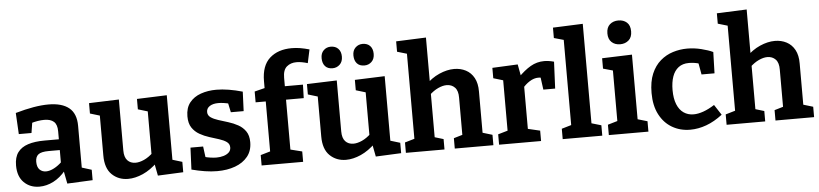

<svg xmlns="http://www.w3.org/2000/svg" viewBox="-46 -1048 5634 1321"><g transform="rotate(-5 2771.0 -387.0)"><path d="M482.2 -71.2 462.8 -99.4 549.2 -72.4V-0.6L373.6 7.6L355.2 -87.6L364.8 -84.6Q325.4 -36.4 278 -12.2Q230.6 12 181.2 12Q117.2 12 75.1 -29.2Q33 -70.4 33 -146.8Q33 -203.6 57.6 -237.1Q82.2 -270.6 129 -285.8Q175.8 -301 243.2 -301H351.6L342.2 -290.4V-356.4Q342.2 -402.8 319.6 -422.9Q297 -443 253.8 -443Q232.8 -443 208.7 -439.2Q184.6 -435.4 157 -426.8L171.4 -442.4L158.4 -360.6H70.8L62.8 -507.2Q130.6 -526.6 187.3 -536.3Q244 -546 291.2 -546Q384.4 -546 433.3 -506.2Q482.2 -466.4 482.2 -382ZM173.6 -160.6Q173.6 -123.6 191.2 -106.1Q208.8 -88.6 235.6 -88.6Q261.2 -88.6 291.1 -104.3Q321 -120 348.2 -146.8L342.2 -123V-237L352 -226.6H266Q214 -226.6 193.8 -210.6Q173.6 -194.6 173.6 -160.6Z M794 12Q727.3 12 682.3 -31.3Q637.3 -74.7 637.3 -162.7V-455L650.3 -435L570.7 -459V-530.7L777.3 -537.7V-185.7Q777.3 -139.3 798.3 -116.8Q819.3 -94.3 854.3 -94.3Q881.3 -94.3 913.5 -108.8Q945.7 -123.3 977.7 -153.7L968.3 -128.7V-458L981.3 -435L901.7 -459V-530.7L1108.3 -538.3V-74.3L1091.3 -97.7L1175 -72.3V-0.7L999.3 7.3L980.3 -90.7L999.7 -84.3Q950.3 -35.7 896.7 -11.8Q843 12 794 12Z M1374.7 -399Q1374.7 -375.7 1394.7 -361.7Q1414.7 -347.7 1446.2 -337.7Q1477.7 -327.7 1513.5 -316.7Q1549.3 -305.7 1580.8 -288.3Q1612.3 -271 1632.3 -242Q1652.3 -213 1652.3 -167Q1652.3 -107.7 1620.3 -67.8Q1588.3 -28 1533.3 -7.8Q1478.3 12.3 1409.3 12.3Q1369 12.3 1324.3 5.3Q1279.7 -1.7 1232.7 -14L1239.3 -165H1326.7L1338.3 -76.7L1326 -94.3Q1346.3 -88 1370.3 -84.7Q1394.3 -81.3 1412.3 -81.3Q1437.7 -81.3 1460.5 -88Q1483.3 -94.7 1497.7 -108.2Q1512 -121.7 1512 -142.7Q1512 -167 1492.2 -181.2Q1472.3 -195.3 1440.8 -205.3Q1409.3 -215.3 1374.5 -226.2Q1339.7 -237 1308.2 -255Q1276.7 -273 1256.8 -302.8Q1237 -332.7 1237 -381Q1237 -439 1265.8 -475.5Q1294.7 -512 1343.5 -529.2Q1392.3 -546.3 1450.3 -546.3Q1491 -546.3 1536.8 -538.8Q1582.7 -531.3 1631.3 -517.3L1625.7 -383.3H1537.3L1520.7 -461.7L1540 -441.3Q1492.7 -453.7 1456.7 -453.7Q1420 -453.7 1397.3 -439.2Q1374.7 -424.7 1374.7 -399Z M1716.3 0V-71.7L1796 -95L1783 -79.7V-451.3L1796 -436.3H1713V-511L1799.3 -532.7L1783 -511.7V-576Q1783 -683.3 1840.2 -734.7Q1897.3 -786 1992.7 -786Q2021.3 -786 2050.8 -781.2Q2080.3 -776.3 2114 -766.7L2094 -673.7Q2074.7 -679.7 2055 -683.3Q2035.3 -687 2017 -687Q1976.3 -687 1949.7 -664.3Q1923 -641.7 1923 -587.7V-511.7L1904.7 -529.3H2048L2045.3 -436.3H1909.3L1923 -451.3V-80.3L1910 -95L2003 -71.7V0Z M2299 12Q2232.3 12 2187.3 -31.3Q2142.3 -74.7 2142.3 -162.7V-455L2155.3 -435L2075.7 -459V-530.7L2282.3 -537.7V-185.7Q2282.3 -139.3 2303.3 -116.8Q2324.3 -94.3 2359.3 -94.3Q2386.3 -94.3 2418.5 -108.8Q2450.7 -123.3 2482.7 -153.7L2473.3 -128.7V-458L2486.3 -435L2406.7 -459V-530.7L2613.3 -538.3V-74.3L2596.3 -97.7L2680 -72.3V-0.7L2504.3 7.3L2485.3 -90.7L2504.7 -84.3Q2455.3 -35.7 2401.7 -11.8Q2348 12 2299 12ZM2481 -623.7Q2448 -623.7 2430 -643.3Q2412 -663 2411.3 -698Q2410.7 -732.7 2431.2 -752.7Q2451.7 -772.7 2481 -772.7Q2514 -772.7 2532.7 -752.7Q2551.3 -732.7 2551.3 -698Q2551.3 -663 2530.8 -643.3Q2510.3 -623.7 2481 -623.7ZM2260.7 -623.7Q2228.3 -623.7 2210.3 -643.3Q2192.3 -663 2191.7 -698Q2191 -732.7 2211.2 -752.7Q2231.3 -772.7 2260.7 -772.7Q2293.7 -772.7 2312.7 -752.7Q2331.7 -732.7 2331.7 -698Q2331.7 -663 2310.8 -643.3Q2290 -623.7 2260.7 -623.7Z M2712.7 0V-71.7L2796.3 -96.3L2779.3 -75.7V-696.3L2796.3 -673.7L2712.7 -698.3V-770L2919.3 -778.3V-443.3L2888 -449.7Q2936 -498.7 2990 -522.3Q3044 -546 3093 -546Q3137.7 -546 3173.7 -527.2Q3209.7 -508.3 3230.2 -470.7Q3250.7 -433 3250.3 -376V-75.7L3237.3 -95.7L3317 -71.7V0H3050.3V-71.7L3126.7 -94.3L3110.3 -73V-345.7Q3111 -394 3089 -416.8Q3067 -439.7 3032 -439.7Q3005.3 -439.7 2973 -424.8Q2940.7 -410 2909.3 -379.7L2919.3 -401.3V-73L2906.3 -93.7L2979.3 -71.7V0Z M3356.3 0V-71.7L3436.7 -95L3423 -73.7V-457.7L3438.7 -434.3L3356.3 -459V-530.7L3532 -539L3549.7 -444L3531.7 -448.3Q3577.3 -495.3 3621 -520.7Q3664.7 -546 3714.7 -546Q3746.7 -546 3782.7 -536L3774.3 -351H3692.7L3678 -459.3L3691 -432Q3685.3 -434 3678.8 -435Q3672.3 -436 3666 -436Q3635 -436 3604.7 -416.8Q3574.3 -397.7 3551.7 -368.3L3563 -406V-73.7L3546.7 -95L3646.3 -71.7V0Z M4002.3 -81.7 3992 -94.3 4069 -71.7V0H3795.7V-71.7L3872.7 -94.3L3862.3 -81.7V-687L3871.3 -677L3795.7 -698.3V-770L4002.3 -778.3Z M4321 -81.7 4310.7 -94.3 4387.7 -71.7V0H4114.3V-71.7L4191.3 -94.3L4181 -81.7V-447L4190 -437.7L4114.3 -459V-530.7L4321 -537.7ZM4247 -615.7Q4210.7 -615.7 4188 -637Q4165.3 -658.3 4165.3 -697.3Q4165.3 -738.7 4188.8 -759.3Q4212.3 -780 4248 -780Q4283.3 -780 4306.3 -759.7Q4329.3 -739.3 4329.3 -698Q4329.3 -657.3 4305.7 -636.5Q4282 -615.7 4247 -615.7Z M4676 12Q4607 12 4551.5 -20.3Q4496 -52.7 4464.2 -114Q4432.3 -175.3 4432.3 -262.3Q4432.3 -341.3 4455.3 -395.3Q4478.3 -449.3 4517.2 -482.7Q4556 -516 4604.2 -531Q4652.3 -546 4703 -546Q4751.3 -546 4800.2 -533.8Q4849 -521.7 4880 -506.7L4875.7 -360H4786L4771.3 -442L4782.3 -433.7Q4767 -440 4745.7 -443.2Q4724.3 -446.3 4705.7 -446.3Q4662.7 -446.3 4634.2 -424.7Q4605.7 -403 4591.8 -363.5Q4578 -324 4578 -270.3Q4578 -211.7 4594.2 -171.7Q4610.3 -131.7 4639.8 -111.5Q4669.3 -91.3 4708 -91.3Q4739.3 -91.3 4776 -104.3Q4812.7 -117.3 4853.3 -143.3L4899.7 -72Q4844 -29 4787.8 -8.5Q4731.7 12 4676 12Z M4927.7 0V-71.7L5011.3 -96.3L4994.3 -75.7V-696.3L5011.3 -673.7L4927.7 -698.3V-770L5134.3 -778.3V-443.3L5103 -449.7Q5151 -498.7 5205 -522.3Q5259 -546 5308 -546Q5352.7 -546 5388.7 -527.2Q5424.7 -508.3 5445.2 -470.7Q5465.7 -433 5465.3 -376V-75.7L5452.3 -95.7L5532 -71.7V0H5265.3V-71.7L5341.7 -94.3L5325.3 -73V-345.7Q5326 -394 5304 -416.8Q5282 -439.7 5247 -439.7Q5220.3 -439.7 5188 -424.8Q5155.7 -410 5124.3 -379.7L5134.3 -401.3V-73L5121.3 -93.7L5194.3 -71.7V0Z"/></g></svg>

Font: Bitter Thin
Style: Regular
Weight: 100
Designer: Sol Matas, and Bitter project Authors
Foundry: Sol Matas
Version: Version 2.002